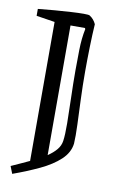

<svg xmlns="http://www.w3.org/2000/svg" viewBox="-86 -656 528 849"><g transform="rotate(10 178.0 -232.0)"><path d="M247 -605Q266 -593 276 -571Q273 -527 271.5 -468.5Q270 -410 270 -358Q270 -294 272.5 -232.5Q275 -171 277 -120Q279 -69 277 -35Q272 6 237.5 38Q203 70 149 95.5Q95 121 31 144L18 111Q40 101 60 92Q80 83 99 74V-550L16 -563V-594Q53 -598 91.5 -601Q130 -604 163.5 -606Q197 -608 220 -608Q243 -608 247 -605ZM236 -547H171V35Q195 19 210 1Q225 -17 228 -39Q232 -66 231.5 -118Q231 -170 229 -233Q227 -296 227 -355Q227 -394 228 -447Q229 -500 238 -542Z"/></g></svg>

Font: Grenze Gotisch Light
Style: Regular
Weight: 300
Designer: Renata Polastri
Foundry: Omnibus-Type
Version: Version 1.001